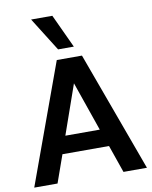

<svg xmlns="http://www.w3.org/2000/svg" viewBox="-101 -1029 876 1104"><g transform="rotate(-10 337.0 -477.5)"><path d="M8 0 263 -700H410L666 0H529L473 -161H201L144 0ZM236 -263H437L337 -551ZM281 -759 158 -955H282L373 -759Z"/></g></svg>

Font: HostGroteskBold
Style: Bold
Weight: 700
Designer: Doukan Karapınar based on Poppins by Indian Type Foundry, Jonny Pinhorn
Foundry: Element Type
Version: Version 1.001; ttfautohint (v1.8.4.7-5d5b)